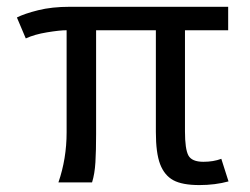

<svg xmlns="http://www.w3.org/2000/svg" viewBox="-20 -532 730 560"><path d="M561.5 7.8Q511.7 7.8 485.6 -6.3Q459.5 -20.5 447 -53.2Q434.6 -85.9 434.6 -147V-443.8H260.3V-140.1Q260.3 -92.8 258.3 -58.8Q256.3 -24.9 248.5 0H150.4Q174.3 -69.3 174.3 -146V-443.8Q154.3 -443.8 117.2 -437.7Q80.1 -431.6 55.2 -419.9L29.3 -481Q51.3 -492.2 91.3 -502.2Q131.3 -512.2 183.6 -512.2H645.5V-443.8H519.5V-148.9Q519.5 -97.2 529.5 -78.6Q539.6 -60.1 573.2 -60.1Q602.5 -60.1 625.5 -68.8L646.5 -2.9Q607.4 7.8 561.5 7.8Z"/></svg>

Font: Cadman
Style: Regular
Weight: 400
Designer: Paul James MIller
Foundry: High-Logic / Made with FontCreator
Version: Version 2.114;March 28, 2021;FontCreator 13.0.0.2683 64-bit